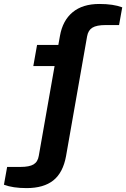

<svg xmlns="http://www.w3.org/2000/svg" viewBox="-105 -755 640 974"><path d="M29.8 199.2Q-39.6 199.2 -85 182.1L-68.8 91.8H-1Q43.9 91.8 65.4 78.9Q86.9 65.9 91.8 35.2L171.9 -419.9H64L83 -526.9H190.9L199.2 -573.2Q212.9 -650.9 263.4 -692.9Q314 -734.9 398.9 -734.9Q469.7 -734.9 515.1 -717.8L499 -627.9H431.2Q385.3 -627.9 363.8 -614.7Q342.3 -601.6 336.9 -570.8L230 37.1Q214.8 120.6 165.8 159.9Q116.7 199.2 29.8 199.2Z"/></svg>

Font: Archivo Expanded SemiBold
Style: Italic
Weight: 600
Width: 7
Italic angle: -10°
Designer: Hector Gatti
Foundry: Omnibus-Type
Version: Version 2.001